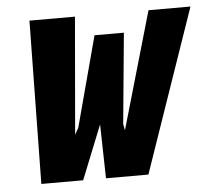

<svg xmlns="http://www.w3.org/2000/svg" viewBox="-44 -598 710 645"><g transform="rotate(-5 310.5 -275.0)"><path d="M78 -550H231.5L197.5 -155L210 -177L291.5 -482H390.5L361.5 -177L365.5 -155L479.5 -550H621L431 0H288L284 -182L211 0H70Z"/></g></svg>

Font: JuliaMono Black
Style: Italic
Weight: 900
Italic angle: -9°
Monospace: yes
Designer: cormullion
Foundry: corm
Version: Version 0.057; ttfautohint (v1.8.4)